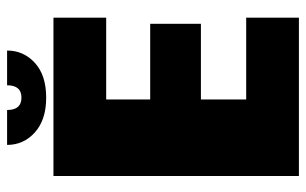

<svg xmlns="http://www.w3.org/2000/svg" viewBox="-177 -665 842 528"><g transform="rotate(-90 244.0 -401.0)"><path d="M24 0V-675H459.5V-530H234.5V-409H442.5V-269.5H234.5V-145H459.5V0ZM239.5 -695Q178.5 -695 144 -726Q109.5 -757 109.5 -802.5H205.5Q205.5 -763 239.5 -763Q273.5 -763 273.5 -802.5H369Q369 -757 335 -726Q301 -695 239.5 -695Z"/></g></svg>

Font: Anybody Black
Style: Regular
Weight: 900
Designer: Tyler Finck
Foundry: Etcetera Type Company
Version: Version 1.010; ttfautohint (v1.8.3) -l 8 -r 50 -G 200 -x 14 